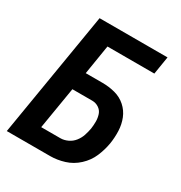

<svg xmlns="http://www.w3.org/2000/svg" viewBox="-172 -857 921 979"><g transform="rotate(30 288.0 -367.5)"><path d="M9 0H264Q305 0 347 -13Q389 -26 422.5 -57Q456 -88 473 -128Q490 -168 497 -209Q503 -247 501.5 -285Q500 -323 486.5 -356.5Q473 -390 446 -414Q419 -438 383 -447.5Q347 -457 309 -457H210L238 -630H514L531 -735H131ZM264 -105H151L192 -352H309Q330 -352 347.5 -340.5Q365 -329 371.5 -309.5Q378 -290 378 -268.5Q378 -247 375 -226Q371 -204 364 -183Q357 -162 342.5 -143.5Q328 -125 306.5 -115Q285 -105 264 -105Z"/></g></svg>

Font: Iosevka Sparkle
Style: Bold Italic
Weight: 700
Italic angle: -9°
Designer: Belleve Invis
Foundry: Belleve Invis
Version: Version 4.5.0; ttfautohint (v1.8.3)